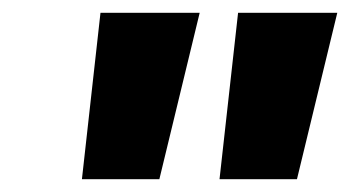

<svg xmlns="http://www.w3.org/2000/svg" viewBox="-20 -749 550 300"><path d="M108 -469H229L292 -729H137ZM323 -469H444L507 -729H352Z"/></svg>

Font: Uncut Sans
Style: Bold Italic
Weight: 700
Italic angle: -10°
Designer: Kasper Nordkvist
Foundry: Uncut Type
Version: Version 1.111;FEAKit 1.0